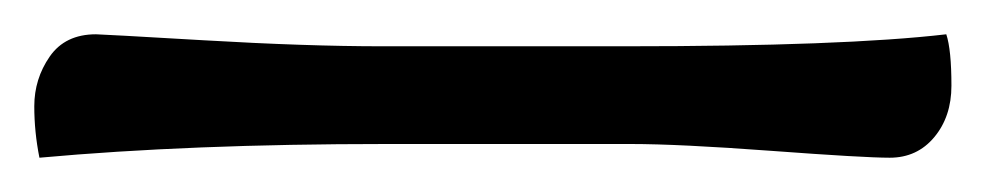

<svg xmlns="http://www.w3.org/2000/svg" viewBox="-20 60 575 112"><path d="M535 110Q535 128 525 140Q515 152 499 152Q484 152 430 148Q376 144 348 144H205Q91 144 3 152Q0 137 0 122Q0 106 9 93Q18 80 36 80Q39 80 99 83.5Q159 87 203 87H345Q472 87 532 80Q535 89 535 110Z"/></svg>

Font: Overlock
Style: Bold Italic
Weight: 700
Version: Version 1.001